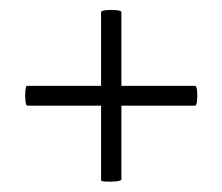

<svg xmlns="http://www.w3.org/2000/svg" viewBox="-20 -378 438 378"><path d="M34 -170Q31 -170 30 -180Q29 -190 30 -199.5Q31 -209 33 -209H364Q367 -209 368 -199.5Q369 -190 368 -180Q367 -170 364 -170ZM219 -25Q219 -22 209 -21Q199 -20 189 -20.5Q179 -21 179 -23V-354Q179 -357 189 -358Q199 -359 209 -358Q219 -357 219 -354Z"/></svg>

Font: Cormorant Infant Light
Style: Regular
Weight: 400
Version: Version 4.001